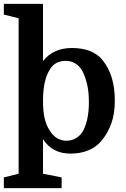

<svg xmlns="http://www.w3.org/2000/svg" viewBox="-22 -800 656 1000"><path d="M576 -275Q576 -207 557 -155Q538 -103 505 -65Q449 0 344 0Q251 0 202 -75V105L299 124V180H-2V124L75 105V-705L-2 -724V-780H202V-482Q256 -550 352 -550Q461 -550 512 -487Q543 -449 559.5 -397Q576 -345 576 -275ZM202 -274Q202 -221 210.5 -184Q219 -147 237 -120Q254 -92 277 -79.5Q300 -67 322 -67Q351 -67 372.5 -79.5Q394 -92 408 -114Q422 -136 431.5 -175.5Q441 -215 441 -267Q441 -322 431.5 -362Q422 -402 407 -430Q392 -457 369.5 -470Q347 -483 321 -483Q263 -483 237 -437Q202 -382 202 -274Z"/></svg>

Font: Domine
Style: Bold
Weight: 700
Designer: Pablo Impallari, Rodrigo Fuenzalida, Brenda Gallo
Foundry: Pablo Impallari, Rodrigo Fuenzalida, Brenda Gallo
Version: Version 2.000